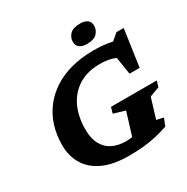

<svg xmlns="http://www.w3.org/2000/svg" viewBox="-202 -1085 1244 1274"><g transform="rotate(-30 420.0 -448.5)"><path d="M457 -80.5Q474.5 -80.5 495.5 -83.5Q516.5 -86.5 539.2 -92.2Q562 -98 584 -107L490 -37.5L557.5 -257.5L470 -283.5L483 -328.5H833.5L820 -283.5L745.5 -256L699 -103.5L752 -91.5L729.5 -35Q685 -19.5 638 -8.5Q591 2.5 538.8 7.8Q486.5 13 425 13Q308.5 13 230.8 -22.2Q153 -57.5 114 -121.2Q75 -185 75 -270.5Q75 -347.5 96.2 -415Q117.5 -482.5 158.8 -536.8Q200 -591 260 -630.2Q320 -669.5 397.2 -690.2Q474.5 -711 568.5 -711Q607 -711 641.5 -707.8Q676 -704.5 706.8 -697.8Q737.5 -691 766.5 -679.5L685.5 -675L762 -739.5H817.5L777 -457.5H699.5L669 -651.5L702 -575Q674.5 -595.5 638.2 -603.8Q602 -612 559 -612Q501 -612 454 -596.5Q407 -581 371 -552Q335 -523 310.2 -482.5Q285.5 -442 273 -391.5Q260.5 -341 260.5 -283Q260.5 -214 285 -169Q309.5 -124 353.5 -102.2Q397.5 -80.5 457 -80.5ZM555 -769Q518 -769 498.5 -784.8Q479 -800.5 479 -827Q479 -861.5 503 -885.8Q527 -910 580 -910Q617.5 -910 636.5 -894.8Q655.5 -879.5 655.5 -852.5Q655.5 -818 631.8 -793.5Q608 -769 555 -769Z"/></g></svg>

Font: Newsreader 9pt
Style: Bold Italic
Weight: 700
Italic angle: -17°
Designer: Hugues Gentile
Foundry: Production Type
Version: Version 1.003